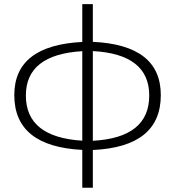

<svg xmlns="http://www.w3.org/2000/svg" viewBox="-20 -718 843 924"><path d="M376 3.4Q48.8 -13.2 48.8 -260.3Q48.8 -499.5 376 -516.1V-698.2H426.8V-516.6Q753.9 -501.5 753.9 -260.3Q753.9 -11.2 426.8 3.9V185.5H376ZM376 -41V-471.7Q104.5 -455.6 104.5 -258.3Q104.5 -57.6 376 -41ZM426.8 -472.2V-40.5Q698.2 -55.2 698.2 -258.3Q698.2 -457.5 426.8 -472.2Z"/></svg>

Font: Voltera Light
Style: Light
Weight: 300
Designer: Bernd Montag
Version: Version 1.301